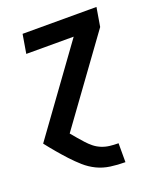

<svg xmlns="http://www.w3.org/2000/svg" viewBox="-141 -605 753 906"><g transform="rotate(-20 235.5 -152.5)"><path d="M330 215Q293 215 257 210Q221 205 190 190Q159 175 133 152Q107 129 84 104Q61 79 39 53Q17 27 -4 0L304 -425H66L82 -520H453L437 -425L130 -2Q143 14 156 29Q169 44 182.5 59Q196 74 211.5 86.5Q227 99 246.5 107Q266 115 287 117.5Q308 120 330 120H331V215Z"/></g></svg>

Font: Iosevka QP
Style: Bold Italic
Weight: 700
Italic angle: -9°
Designer: Belleve Invis
Foundry: Belleve Invis
Version: Version 20.0.0; ttfautohint (v1.8.4)